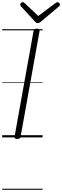

<svg xmlns="http://www.w3.org/2000/svg" viewBox="-20 -1256 568 1755"><path d="M138 14Q124 14 117.5 9.5Q111 5 113 -6L287 -975Q289 -985 295.5 -989.5Q302 -994 317 -994Q331 -994 337.5 -989.5Q344 -985 342 -974L168 -5Q167 5 160 9.5Q153 14 138 14ZM505 -1236Q514 -1236 521 -1229Q528 -1222 528 -1214Q528 -1209 526.5 -1205.5Q525 -1202 520 -1198L353 -1057Q345 -1052 339 -1048.5Q333 -1045 324 -1045Q316 -1045 311 -1048.5Q306 -1052 300 -1058L170 -1200Q167 -1204 166 -1208Q165 -1212 165 -1215Q165 -1224 173 -1230Q181 -1236 188 -1236Q195 -1236 198.5 -1233.5Q202 -1231 206 -1227L330 -1110L486 -1227Q492 -1231 496 -1233.5Q500 -1236 505 -1236ZM0 469H369V479H0ZM0 -20H369V0H0ZM0 -505H369V-500H0ZM0 -989H369V-979H0Z"/></svg>

Font: Playwrite DE VA Guides
Style: Regular
Weight: 400
Designer: Veronika Burian, José Scaglione
Foundry: TypeTogether
Version: Version 1.003